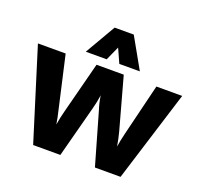

<svg xmlns="http://www.w3.org/2000/svg" viewBox="-140 -884 1077 1028"><g transform="rotate(20 398.0 -370.0)"><path d="M243 -566 344 -740H453L551 -566H434L398 -646L362 -566ZM149 0 -13 -520H145L212 -225Q223 -180 228 -146Q235 -189 245 -226L321 -520H476L557 -226Q567 -189 574 -146Q579 -180 590 -225L662 -520H809L647 0H501L416 -296Q404 -332 398 -374Q391 -328 382 -296L304 0Z"/></g></svg>

Font: Cal Sans
Style: Regular
Weight: 400
Designer: Designer Mark Davis DBA MarkFonts
Foundry: Designer Mark Davis DBA MarkFonts
Version: Version 1.000